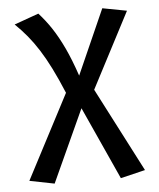

<svg xmlns="http://www.w3.org/2000/svg" viewBox="-54 -587 707 854"><g transform="rotate(-5 300.0 -160.5)"><path d="M149 -541Q179.5 -507.5 205.8 -467.8Q232 -428 256.8 -375.5Q281.5 -323 306 -250.5L367 -182L561 193.5L451 220L303.5 -105L241 -179.5Q214.5 -243 190.5 -291Q166.5 -339 142.8 -376.2Q119 -413.5 94 -443.8Q69 -474 40 -502ZM434.5 -540 543 -519.5 367 -182 303.5 -105 155.5 218.5 44.5 196.5 241 -179.5 306 -250.5Z"/></g></svg>

Font: Fira Code Light Medium
Style: Regular
Weight: 500
Monospace: yes
Version: Version 5.002